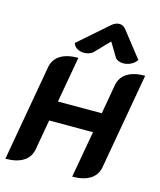

<svg xmlns="http://www.w3.org/2000/svg" viewBox="-140 -1077 990 1185"><g transform="rotate(15 355.0 -484.0)"><path d="M117 -603Q126 -655 168 -682Q210 -709 283 -709L231 -416H511L544 -603Q553 -655 595.5 -682Q638 -709 710 -709L602 -97Q593 -45 550.5 -18Q508 9 436 9L489 -289H209L175 -97Q166 -45 123.5 -18Q81 9 9 9ZM307 -748Q283 -748 263.5 -759.5Q244 -771 238 -792L424 -955Q449 -977 474 -977Q499 -977 516 -955L644 -792Q630 -771 607 -759.5Q584 -748 559 -748Q541 -748 527 -754Q513 -760 506 -771L453 -859L368 -771Q358 -760 341.5 -754Q325 -748 307 -748Z"/></g></svg>

Font: K2D ExtraBold
Style: Italic
Weight: 800
Italic angle: -10°
Designer: Katatrad Aksorn Co.,Ltd.
Foundry: Cadson Demak Co.,Ltd.
Version: Version 1.000; ttfautohint (v1.6)